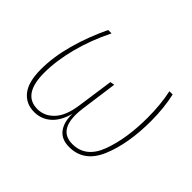

<svg xmlns="http://www.w3.org/2000/svg" viewBox="-114 -714 920 920"><g transform="rotate(45 346.0 -254.5)"><path d="M69 -158Q69 -242 94.5 -334.5Q120 -427 164 -519H187Q141 -427 116.5 -333Q92 -239 92 -158Q92 -11 192 -11Q240 -11 275.5 -49Q311 -87 322 -167L348 -350L370 -354L344 -164Q341 -142 341 -121Q341 -11 429 -11Q520 -11 557.5 -112.5Q595 -214 595 -356Q595 -444 579 -519H601Q618 -443 618 -356Q618 -202 573.5 -96Q529 10 428 10Q376 10 350.5 -23.5Q325 -57 327 -114Q310 -52 274.5 -21Q239 10 191 10Q135 10 102 -31Q69 -72 69 -158Z"/></g></svg>

Font: Fira Sans Condensed Thin
Style: Italic
Weight: 250
Width: 3
Italic angle: -8°
Designer: Carrois Corporate & Edenspiekermann AG
Foundry: Carrois Corporate GbR & Edenspiekermann AG
Version: Version 4.203